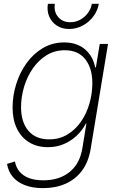

<svg xmlns="http://www.w3.org/2000/svg" viewBox="-20 -764 619 998"><path d="M204.1 213.9Q149.9 213.9 110.1 198.7Q70.3 183.6 46.6 155.3Q22.9 127 16.6 87.9L57.6 75.2Q63 105.5 81.1 127.4Q99.1 149.4 130.1 161.4Q161.1 173.3 205.6 173.3Q287.6 173.3 341.3 130.4Q395 87.4 408.2 5.9L429.2 -122.1L426.3 -121.6Q407.2 -85.4 377.7 -57.9Q348.1 -30.3 310.5 -14.6Q272.9 1 229 1Q172.9 1 131.6 -24.2Q90.3 -49.3 67.9 -95.7Q45.4 -142.1 45.4 -205.1Q45.4 -266.1 64 -326.2Q82.5 -386.2 117.7 -435.3Q152.8 -484.4 202.4 -513.9Q252 -543.5 314 -543.5Q349.1 -543.5 376.7 -533.4Q404.3 -523.4 424.3 -505.6Q444.3 -487.8 457 -464.4Q469.7 -440.9 474.6 -413.6L478.5 -414.6L498.5 -535.6H541.5L451.2 10.3Q439.9 78.1 406 123.3Q372.1 168.5 320.3 191.2Q268.6 213.9 204.1 213.9ZM234.9 -39.6Q289.1 -39.6 331.1 -65.2Q373 -90.8 401.9 -133.1Q430.7 -175.3 445.3 -227.1Q460 -278.8 460 -332Q460 -409.2 423.1 -456.1Q386.2 -502.9 316.9 -502.9Q264.6 -502.9 222.4 -477.1Q180.2 -451.2 150.4 -408Q120.6 -364.7 105 -312.3Q89.4 -259.8 89.4 -207Q89.4 -129.4 127.4 -84.5Q165.5 -39.6 234.9 -39.6ZM339.4 -613.3Q302.2 -613.3 275.4 -630.9Q248.5 -648.4 235.8 -678.2Q223.1 -708 229 -744.1H265.1Q258.8 -703.6 282 -676Q305.2 -648.4 345.2 -648.4Q372.6 -648.4 396.2 -661.1Q419.9 -673.8 436.3 -695.6Q452.6 -717.3 457.5 -744.1H493.7Q487.3 -708 464.8 -678.2Q442.4 -648.4 409.4 -630.9Q376.5 -613.3 339.4 -613.3Z"/></svg>

Font: Inter 20pt ExtraLight
Style: Italic
Weight: 250
Italic angle: -9.3988°
Version: Version 4.001;git-66647c0bb